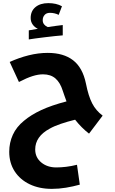

<svg xmlns="http://www.w3.org/2000/svg" viewBox="-20 -850 738 1227"><path d="M311 357Q231 357 169.5 327.5Q108 298 73.5 244.5Q39 191 39 120Q39 62 62 11.5Q85 -39 133 -78Q178 -116 243.5 -146.5Q309 -177 405 -202Q398 -221 391.5 -239.5Q385 -258 381 -270Q365 -322 334.5 -348.5Q304 -375 255 -375Q224 -375 187.5 -363.5Q151 -352 101 -326L42 -454Q101 -481 163 -496.5Q225 -512 285 -512Q386 -512 447 -465Q508 -418 529 -317Q545 -236 569 -189.5Q593 -143 636 -111L549 4Q501 -33 460 -85Q411 -73 368.5 -58.5Q326 -44 298 -28Q205 22 205 105Q205 156 243.5 188Q282 220 340 220Q369 220 402.5 216Q436 212 472 203L490 330Q447 342 401.5 349.5Q356 357 311 357ZM164 -656 222 -666Q202 -675 189 -693Q176 -711 176 -735Q176 -779 206.5 -804.5Q237 -830 289 -830Q340 -830 376 -810L355 -755Q329 -768 299 -768Q277 -768 265 -754.5Q253 -741 253 -721Q253 -705 262 -694Q271 -683 285 -677Q316 -682 340.5 -685Q365 -688 381 -690V-624Q363 -623 332 -619.5Q301 -616 266.5 -612Q232 -608 204 -604Q176 -600 164 -598Z"/></svg>

Font: Noto Kufi Arabic ExtraBold
Style: Regular
Weight: 800
Designer: Monotype Design Team, David Williams, Khaled Hosny
Foundry: Google LLC
Version: Version 2.109; ttfautohint (v1.8.4.7-5d5b)